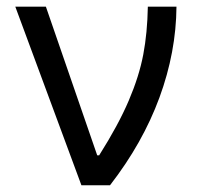

<svg xmlns="http://www.w3.org/2000/svg" viewBox="-20 -550 591 570"><path d="M25.4 -530.3H116.2L268.6 -88.9H274.4Q331.5 -179.2 362.3 -251.5Q393.1 -323.7 405.3 -387.9Q417.5 -452.1 418.9 -530.3H503.9Q502.9 -395.5 453.4 -260.5Q403.8 -125.5 306.6 0H221.7Z"/></svg>

Font: Pretendard
Style: Regular
Weight: 400
Designer: Base glyphs from Inter by Rasmus Andersson; Hangeul glyphs from Noto Sans CJK(Source Han Sans) by Jang Soo-young and Kan
Foundry: Kil Hyung-jin
Version: Version 1.309